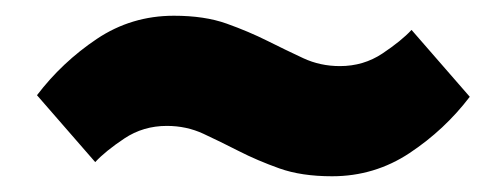

<svg xmlns="http://www.w3.org/2000/svg" viewBox="-20 -512 640 244"><path d="M201 -492Q240 -492 268 -482Q296 -472 320 -460Q344 -448 365.5 -438Q387 -428 412 -428Q442 -428 466 -444Q490 -460 503 -474L577 -389Q545 -347 500.5 -317.5Q456 -288 402 -288Q363 -288 335 -298Q307 -308 283.5 -320Q260 -332 238.5 -342Q217 -352 192 -352Q162 -352 138 -336Q114 -320 101 -306L27 -391Q59 -433 103 -462.5Q147 -492 201 -492Z"/></svg>

Font: Tanohe Sans Black
Style: Italic
Weight: 900
Designer: Village Type and Design LLC & Cristiano Sobral
Foundry: Cooper Hewitt Smithsonian Design Museum
Version: Version 1.00;January 12, 2020;FontCreator 12.0.0.2547 64-bit